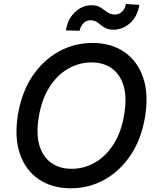

<svg xmlns="http://www.w3.org/2000/svg" viewBox="-20 -958 808 987"><path d="M725.5 -356.5Q706.3 -241.8 651.1 -159.8Q595.9 -77.8 516.3 -33.9Q436.8 9.9 344.1 9.9Q248.2 9.9 180 -35.9Q111.9 -81.7 82.4 -166.9Q52.9 -252.1 72.4 -370Q91.6 -484.7 147 -566.9Q202.4 -649.1 282.3 -693.2Q362.2 -737.2 455.3 -737.2Q550.8 -737.2 618.4 -691.2Q686.1 -645.2 715.6 -560Q745 -474.8 725.5 -356.5ZM618.6 -370Q633.2 -457 615.4 -516.5Q597.7 -576 554.7 -606.5Q511.7 -637.1 450.6 -637.1Q386.4 -637.1 329.9 -604.6Q273.4 -572.1 233.7 -509.4Q193.9 -446.7 179.3 -356.5Q164.8 -269.5 182.7 -210.2Q200.6 -150.9 243.8 -120.6Q286.9 -90.2 347.7 -90.2Q412.3 -90.2 468.4 -122.5Q524.5 -154.8 564.3 -217.3Q604 -279.8 618.6 -370ZM389.2 -799.7 318.9 -801.8Q328.1 -860.8 365.8 -896Q403.4 -931.1 449.9 -931.1Q479 -931.1 497.3 -919.2Q515.6 -907.3 532.1 -895.2Q548.7 -883.2 572.4 -883.2Q592.7 -883.2 608.3 -898.8Q623.9 -914.4 627.1 -937.5L696.4 -932.9Q686.8 -873.6 649.1 -839.7Q611.5 -805.8 564.6 -805.4Q539.8 -805.4 524.5 -812.7Q509.2 -820 498.2 -829.5Q487.2 -839.1 475 -846.4Q462.7 -853.7 443.9 -853.7Q424.4 -853.7 408.9 -838.2Q393.5 -822.8 389.2 -799.7Z"/></svg>

Font: Inter UI Medium
Style: Italic
Weight: 500
Italic angle: 9.39999°
Designer: Rasmus Andersson
Foundry: rsms
Version: 3.2;8d6f07862